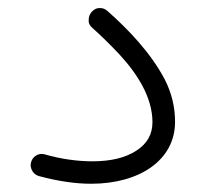

<svg xmlns="http://www.w3.org/2000/svg" viewBox="-20 -424 506 468"><path d="M55.7 -28.3C55.2 -25.9 54.7 -23.9 54.7 -22C54.7 -12.2 60.5 1.5 75.7 5.4C121.1 17.6 163.6 23.9 202.1 23.9C318.8 23.9 406.7 -32.7 406.7 -127C406.7 -163.1 398.4 -197.3 381.8 -230C348.1 -294.4 293.5 -351.6 242.2 -397C236.8 -401.9 231 -404.3 224.6 -404.3C222.7 -404.3 212.9 -405.8 203.1 -394.5C198.7 -389.2 196.3 -383.3 196.3 -376.5C196.3 -375 193.8 -366.2 205.1 -356C226.1 -337.4 248 -315.9 271 -291.5C315.9 -242.7 351.6 -186 351.6 -126C351.6 -96.2 338.4 -73.2 311.5 -56.2C284.7 -39.1 249.5 -30.8 205.1 -30.8C169.9 -30.8 128.9 -36.1 88.4 -47.9C85.9 -48.3 83.5 -48.8 81.1 -48.8C71.8 -48.8 59.1 -42 55.7 -28.3Z"/></svg>

Font: Mikhak Light
Style: Regular
Weight: 300
Designer: Amin Abedi
Version: Version 3.2